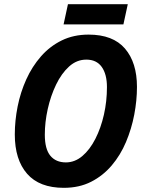

<svg xmlns="http://www.w3.org/2000/svg" viewBox="-20 -891 699 921"><path d="M286 10Q169 10 110 -57.5Q51 -125 51 -246Q51 -312 64.5 -380Q78 -448 106 -510Q134 -572 176.5 -620.5Q219 -669 276 -697Q333 -725 405 -725Q522 -725 579.5 -658Q637 -591 637 -474Q637 -409 624 -341Q611 -273 584.5 -210Q558 -147 516 -97.5Q474 -48 417 -19Q360 10 286 10ZM296 -112Q339 -112 375 -142.5Q411 -173 437.5 -225Q464 -277 478.5 -341Q493 -405 493 -473Q493 -535 468 -570Q443 -605 394 -605Q348 -605 311.5 -572Q275 -539 249 -485Q223 -431 209 -368Q195 -305 195 -245Q195 -176 221.5 -144Q248 -112 296 -112ZM285 -774 306 -871H593L572 -774Z"/></svg>

Font: Noto Sans SemiCondensed
Style: Bold Italic
Weight: 700
Width: 4
Italic angle: -12°
Designer: Monotype Design Team
Foundry: Monotype Imaging Inc.
Version: Version 2.013; ttfautohint (v1.8.4.7-5d5b)